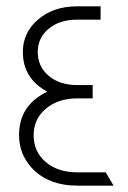

<svg xmlns="http://www.w3.org/2000/svg" viewBox="-20 -585 403 605"><path d="M225 0Q132 0 80 -56Q40 -100 40 -159Q40 -254 129 -296Q52 -338 52 -421Q52 -483 100.5 -524Q149 -565 222 -565H297V-523H222Q168 -523 133.5 -494.5Q99 -466 99 -421Q99 -375 133.5 -346Q168 -317 222 -317H272V-275H224Q163 -275 124.5 -242.5Q86 -210 86 -159Q86 -107 124 -74.5Q162 -42 224 -42H313L338 0Z"/></svg>

Font: TajawalTap
Style: Regular
Weight: 300
Designer: Boutros Fonts
Foundry: Created by Boutros International 2017
Version: Version 2.700